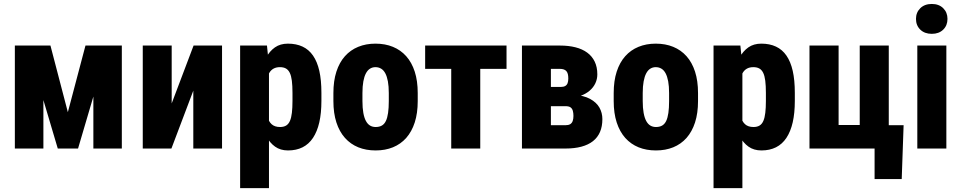

<svg xmlns="http://www.w3.org/2000/svg" viewBox="-20 -762 4929 985"><path d="M328.1 -186.5 418.5 -528.3H536.1L380.4 0H276.4L119.6 -528.3H238.8ZM202.6 -528.3V0H56.2V-528.3ZM459 0V-528.3H605V0Z M860.8 -231.4 973.1 -528.3H1119.1V0H971.7V-296.9L859.4 0H712.4V-528.3H860.8Z M1359.9 -426.8V203.1H1211.9V-528.3H1349.6ZM1628.9 -285.6V-244.1Q1628.9 -182.1 1618.2 -134.8Q1607.4 -87.4 1585.9 -54.9Q1564.5 -22.5 1532.2 -6.3Q1500 9.8 1457.5 9.8Q1418.5 9.8 1391.1 -9.8Q1363.8 -29.3 1345.5 -63.7Q1327.1 -98.1 1316.2 -143.3Q1305.2 -188.5 1298.8 -239.3V-284.2Q1305.2 -338.4 1315.7 -384.8Q1326.2 -431.2 1344.7 -465.6Q1363.3 -500 1390.6 -519Q1418 -538.1 1457 -538.1Q1500 -538.1 1532.2 -522.9Q1564.5 -507.8 1585.9 -476.8Q1607.4 -445.8 1618.2 -398.4Q1628.9 -351.1 1628.9 -285.6ZM1480.5 -244.1V-285.6Q1480.5 -322.3 1477.3 -347.7Q1474.1 -373 1466.6 -388.4Q1459 -403.8 1446.8 -410.6Q1434.6 -417.5 1416 -417.5Q1397 -417.5 1383.3 -409.9Q1369.6 -402.3 1361.3 -387.7Q1353 -373 1349.4 -351.3Q1345.7 -329.6 1346.2 -300.8V-222.2Q1345.7 -189.5 1351.8 -164.3Q1357.9 -139.2 1373.5 -124.8Q1389.2 -110.4 1417 -110.4Q1435.5 -110.4 1448 -117.9Q1460.4 -125.5 1467.5 -141.8Q1474.6 -158.2 1477.5 -183.6Q1480.5 -209 1480.5 -244.1Z M1690.4 -243.2V-284.7Q1690.4 -347.2 1705.8 -394.5Q1721.2 -441.9 1749.5 -473.6Q1777.8 -505.4 1817.6 -521.7Q1857.4 -538.1 1906.2 -538.1Q1956.1 -538.1 1995.8 -521.7Q2035.6 -505.4 2064 -473.6Q2092.3 -441.9 2107.7 -394.5Q2123 -347.2 2123 -284.7V-243.2Q2123 -181.2 2107.7 -133.8Q2092.3 -86.4 2064 -54.4Q2035.6 -22.5 1995.8 -6.3Q1956.1 9.8 1907.2 9.8Q1857.9 9.8 1818.1 -6.3Q1778.3 -22.5 1749.8 -54.4Q1721.2 -86.4 1705.8 -133.8Q1690.4 -181.2 1690.4 -243.2ZM1839.4 -284.7V-243.2Q1839.4 -208 1844 -182.6Q1848.6 -157.2 1857.4 -141.1Q1866.2 -125 1878.7 -117.7Q1891.1 -110.4 1907.2 -110.4Q1925.8 -110.4 1938.7 -117.7Q1951.7 -125 1959.5 -141.1Q1967.3 -157.2 1970.9 -182.6Q1974.6 -208 1974.6 -243.2V-284.7Q1974.6 -319.3 1970 -344.5Q1965.3 -369.6 1956.8 -385.7Q1948.2 -401.9 1935.3 -409.7Q1922.4 -417.5 1906.2 -417.5Q1890.6 -417.5 1878.2 -409.7Q1865.7 -401.9 1857.2 -385.7Q1848.6 -369.6 1844 -344.5Q1839.4 -319.3 1839.4 -284.7Z M2443.8 -528.3V0H2294.9V-528.3ZM2578.6 -528.3V-408.7H2161.1V-528.3Z M2880.9 -217.3H2749.5L2748.5 -315.9H2856Q2871.1 -315.9 2879.6 -320.8Q2888.2 -325.7 2891.8 -335.2Q2895.5 -344.7 2895.5 -359.4Q2895.5 -372.6 2893.1 -382.1Q2890.6 -391.6 2885.3 -397.5Q2879.9 -403.3 2871.6 -406Q2863.3 -408.7 2852.5 -408.7H2806.2V0H2657.7V-528.3H2852.5Q2897 -528.3 2932.4 -519.3Q2967.8 -510.3 2992.7 -491.9Q3017.6 -473.6 3031 -445.8Q3044.4 -418 3044.4 -380.4Q3044.4 -356.4 3034.4 -335Q3024.4 -313.5 3005.1 -296.9Q2985.8 -280.3 2957.3 -269.8Q2928.7 -259.3 2891.6 -256.3ZM2880.9 0H2714.4L2764.2 -119.6H2880.9Q2896.5 -119.6 2905.3 -125Q2914.1 -130.4 2918 -141.1Q2921.9 -151.9 2921.9 -167.5Q2921.9 -182.1 2918.7 -193.6Q2915.5 -205.1 2907 -211.2Q2898.4 -217.3 2880.9 -217.3H2772L2772.9 -315.9H2889.2L2921.9 -275.9Q2974.6 -272.5 3007.3 -254.6Q3040 -236.8 3055.2 -210Q3070.3 -183.1 3070.3 -150.9Q3070.3 -113.3 3058.1 -85Q3045.9 -56.6 3022 -37.8Q2998 -19 2962.6 -9.5Q2927.2 0 2880.9 0Z M3128.4 -243.2V-284.7Q3128.4 -347.2 3143.8 -394.5Q3159.2 -441.9 3187.5 -473.6Q3215.8 -505.4 3255.6 -521.7Q3295.4 -538.1 3344.2 -538.1Q3394 -538.1 3433.8 -521.7Q3473.6 -505.4 3502 -473.6Q3530.3 -441.9 3545.7 -394.5Q3561 -347.2 3561 -284.7V-243.2Q3561 -181.2 3545.7 -133.8Q3530.3 -86.4 3502 -54.4Q3473.6 -22.5 3433.8 -6.3Q3394 9.8 3345.2 9.8Q3295.9 9.8 3256.1 -6.3Q3216.3 -22.5 3187.7 -54.4Q3159.2 -86.4 3143.8 -133.8Q3128.4 -181.2 3128.4 -243.2ZM3277.3 -284.7V-243.2Q3277.3 -208 3282 -182.6Q3286.6 -157.2 3295.4 -141.1Q3304.2 -125 3316.7 -117.7Q3329.1 -110.4 3345.2 -110.4Q3363.8 -110.4 3376.7 -117.7Q3389.6 -125 3397.5 -141.1Q3405.3 -157.2 3408.9 -182.6Q3412.6 -208 3412.6 -243.2V-284.7Q3412.6 -319.3 3408 -344.5Q3403.3 -369.6 3394.8 -385.7Q3386.2 -401.9 3373.3 -409.7Q3360.4 -417.5 3344.2 -417.5Q3328.6 -417.5 3316.2 -409.7Q3303.7 -401.9 3295.2 -385.7Q3286.6 -369.6 3282 -344.5Q3277.3 -319.3 3277.3 -284.7Z M3788.6 -426.8V203.1H3640.6V-528.3H3778.3ZM4057.6 -285.6V-244.1Q4057.6 -182.1 4046.9 -134.8Q4036.1 -87.4 4014.6 -54.9Q3993.2 -22.5 3960.9 -6.3Q3928.7 9.8 3886.2 9.8Q3847.2 9.8 3819.8 -9.8Q3792.5 -29.3 3774.2 -63.7Q3755.9 -98.1 3744.9 -143.3Q3733.9 -188.5 3727.5 -239.3V-284.2Q3733.9 -338.4 3744.4 -384.8Q3754.9 -431.2 3773.4 -465.6Q3792 -500 3819.3 -519Q3846.7 -538.1 3885.7 -538.1Q3928.7 -538.1 3960.9 -522.9Q3993.2 -507.8 4014.6 -476.8Q4036.1 -445.8 4046.9 -398.4Q4057.6 -351.1 4057.6 -285.6ZM3909.2 -244.1V-285.6Q3909.2 -322.3 3906 -347.7Q3902.8 -373 3895.3 -388.4Q3887.7 -403.8 3875.5 -410.6Q3863.3 -417.5 3844.7 -417.5Q3825.7 -417.5 3812 -409.9Q3798.3 -402.3 3790 -387.7Q3781.7 -373 3778.1 -351.3Q3774.4 -329.6 3774.9 -300.8V-222.2Q3774.4 -189.5 3780.5 -164.3Q3786.6 -139.2 3802.2 -124.8Q3817.9 -110.4 3845.7 -110.4Q3864.3 -110.4 3876.7 -117.9Q3889.2 -125.5 3896.2 -141.8Q3903.3 -158.2 3906.2 -183.6Q3909.2 -209 3909.2 -244.1Z M4132.8 0V-528.3H4282.2V-120.6H4390.6V-528.3H4539.6V0ZM4615.7 -119.6 4606 156.7H4466.8V0H4418.5V-119.6Z M4835 -528.3V0H4686V-528.3ZM4679.2 -665Q4679.2 -698.2 4701.4 -720Q4723.6 -741.7 4760.3 -741.7Q4796.9 -741.7 4818.8 -720Q4840.8 -698.2 4840.8 -665Q4840.8 -631.3 4818.8 -609.9Q4796.9 -588.4 4760.3 -588.4Q4723.6 -588.4 4701.4 -609.9Q4679.2 -631.3 4679.2 -665Z"/></svg>

Font: Roboto Condensed ExtraBold
Style: Regular
Weight: 800
Designer: Christian Robertson
Foundry: Google
Version: Version 3.008; 2023